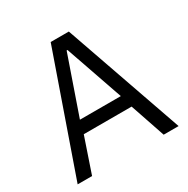

<svg xmlns="http://www.w3.org/2000/svg" viewBox="-159 -839 959 980"><g transform="rotate(-30 320.5 -349.0)"><path d="M530 0 460 -206H178L108 0H23L267 -698H374L618 0ZM321 -620H316L198 -280H439Z"/></g></svg>

Font: IBM Plex Sans Hebrew
Style: Regular
Weight: 400
Designer: Mike Abbink, Paul van der Laan, Pieter van Rosmalen, Yanek Iontef
Foundry: Bold Monday
Version: Version 1.2